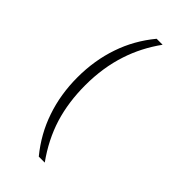

<svg xmlns="http://www.w3.org/2000/svg" viewBox="-281 -890 1063 1063"><g transform="rotate(45 250.0 -358.5)"><path d="M310.5 -820.3H263.7Q183.6 -723.6 144.5 -608.4Q104.5 -492.2 104.5 -359.4Q104.5 -226.6 144.5 -110.4Q183.6 4.9 263.7 102.5H310.5Q235.4 -2 200.2 -115.2Q166 -227.5 166 -359.4Q166 -497.1 205.1 -615.2Q240.2 -722.7 310.5 -820.3Z"/></g></svg>

Font: DotumChe
Style: Regular
Weight: 400
Monospace: yes
Version: Version 2.21